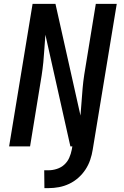

<svg xmlns="http://www.w3.org/2000/svg" viewBox="-20 -755 640 990"><path d="M209 215 208 123H230Q251 123 273 116Q295 109 311.5 94Q328 79 337 58.5Q346 38 350 17L353 0H343L214 -576Q211 -541 209 -505.5Q207 -470 203.5 -435Q200 -400 194.5 -364.5Q189 -329 183 -294L135 0H27L148 -735H266L395 -159Q398 -194 400.5 -229.5Q403 -265 406 -300Q409 -335 414.5 -370.5Q420 -406 426 -441L474 -735H582L458 17Q454 43 445 69.5Q436 96 420.5 119.5Q405 143 383.5 162Q362 181 336.5 193Q311 205 284 210Q257 215 231 215Z"/></svg>

Font: Iosevka Aile Semibold
Style: Italic
Weight: 600
Italic angle: -9°
Designer: Belleve Invis
Foundry: Belleve Invis
Version: Version 31.1.0; ttfautohint (v1.8.4)